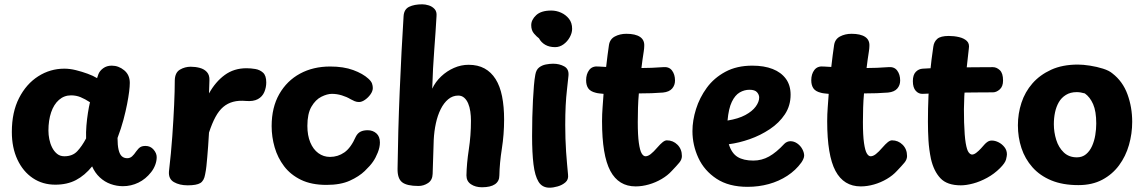

<svg xmlns="http://www.w3.org/2000/svg" viewBox="-20 -853 5307 892"><path d="M35 -240Q35 -332 68.5 -397.5Q102 -463 157.5 -498.5Q213 -534 279 -534Q305 -534 333 -527Q361 -520 387 -510.5Q413 -501 431 -490L437 -508Q443 -524 459.5 -536Q476 -548 499 -548Q531 -548 557 -526.5Q583 -505 583 -468Q583 -452 580 -427.5Q577 -403 570.5 -369.5Q564 -336 553.5 -296.5Q543 -257 526 -212Q526 -178 531 -157Q536 -136 546 -127Q556 -118 571 -118Q584 -118 593.5 -126.5Q603 -135 613 -150Q623 -164 632 -169.5Q641 -175 656 -175Q679 -175 693.5 -158Q708 -141 708 -123Q708 -105 701 -86.5Q694 -68 682 -53Q657 -21 623 -4.5Q589 12 551 12Q522 12 494 2Q466 -8 443.5 -29Q421 -50 408 -80Q374 -38 333 -16.5Q292 5 237 5Q178 5 132.5 -25.5Q87 -56 61 -111.5Q35 -167 35 -240ZM205 -246Q205 -227 209 -206.5Q213 -186 222 -168Q231 -150 245 -138.5Q259 -127 279 -127Q317 -127 339 -150.5Q361 -174 380 -210Q379 -239 381.5 -269.5Q384 -300 388.5 -328.5Q393 -357 398 -378Q375 -393 354.5 -401.5Q334 -410 310 -410Q278 -410 254 -389Q230 -368 217.5 -331Q205 -294 205 -246Z M792 -480Q793 -516 816 -529.5Q839 -543 866 -543Q888 -543 908.5 -537.5Q929 -532 941.5 -518Q954 -504 953 -480L951 -419Q981 -473 1024 -504.5Q1067 -536 1125 -536Q1145 -536 1166 -532.5Q1187 -529 1202 -515.5Q1217 -502 1217 -470Q1217 -447 1208 -425.5Q1199 -404 1178 -392.5Q1157 -381 1122 -384Q1089 -387 1063 -380Q1037 -373 1017 -356Q997 -339 981 -309.5Q965 -280 951 -237Q949 -202 947 -174.5Q945 -147 943 -124Q941 -101 939 -81.5Q937 -62 933 -43Q928 -13 910.5 -2.5Q893 8 852 8Q814 8 788 -7Q762 -22 765 -57Q775 -142 780.5 -220.5Q786 -299 789 -365.5Q792 -432 792 -480Z M1692 -487Q1705 -475 1708.5 -464.5Q1712 -454 1712 -444Q1712 -430 1701.5 -415Q1691 -400 1676 -389.5Q1661 -379 1648 -379Q1637 -379 1627.5 -383Q1618 -387 1609 -392Q1591 -403 1568 -410Q1545 -417 1522 -417Q1500 -417 1473 -403.5Q1446 -390 1427 -357.5Q1408 -325 1408 -268Q1408 -224 1421.5 -191.5Q1435 -159 1459 -141.5Q1483 -124 1513 -124Q1550 -124 1580 -145Q1610 -166 1633 -218Q1641 -234 1654.5 -241Q1668 -248 1688 -248Q1712 -248 1728.5 -233.5Q1745 -219 1745 -191Q1745 -169 1735 -144Q1725 -119 1713 -102Q1701 -84 1674.5 -58.5Q1648 -33 1605 -13.5Q1562 6 1497 6Q1427 6 1378.5 -17.5Q1330 -41 1300 -80.5Q1270 -120 1256 -168.5Q1242 -217 1242 -267Q1242 -354 1277.5 -416Q1313 -478 1374 -511Q1435 -544 1514 -544Q1576 -544 1621 -527.5Q1666 -511 1692 -487Z M1855 -778Q1857 -810 1881 -821.5Q1905 -833 1942 -833Q1956 -833 1972 -828Q1988 -823 1999 -811Q2010 -799 2008 -778Q2004 -706 1997.5 -622Q1991 -538 1988 -441Q2003 -473 2029.5 -498Q2056 -523 2089 -537.5Q2122 -552 2157 -552Q2200 -552 2231 -535Q2262 -518 2282.5 -485.5Q2303 -453 2312.5 -405.5Q2322 -358 2322 -297Q2322 -229 2311.5 -162Q2301 -95 2300 -38Q2300 -11 2279.5 3Q2259 17 2219 17Q2189 17 2168 3Q2147 -11 2147 -38Q2148 -93 2158 -158.5Q2168 -224 2168 -292Q2168 -314 2165 -335Q2162 -356 2155 -372.5Q2148 -389 2136.5 -399Q2125 -409 2109 -409Q2083 -409 2062.5 -392Q2042 -375 2027.5 -346Q2013 -317 2005 -280Q1997 -243 1995 -203Q1995 -193 1994 -171Q1993 -149 1992.5 -124Q1992 -99 1991 -77.5Q1990 -56 1990 -45Q1989 -16 1968.5 -2.5Q1948 11 1924 11Q1870 11 1848 -6.5Q1826 -24 1827 -70Q1828 -152 1830.5 -244Q1833 -336 1837 -430Q1841 -524 1845.5 -613Q1850 -702 1855 -778Z M2448 -736Q2448 -761 2471 -782.5Q2494 -804 2541 -804Q2565 -804 2587 -794Q2609 -784 2623.5 -765.5Q2638 -747 2638 -719Q2638 -700 2627 -680Q2616 -660 2598 -647Q2580 -634 2559 -634Q2532 -634 2513 -645Q2494 -656 2484 -675Q2474 -682 2461 -697Q2448 -712 2448 -736ZM2467 -506Q2471 -529 2484.5 -539.5Q2498 -550 2516 -553.5Q2534 -557 2550 -557Q2579 -557 2601.5 -544.5Q2624 -532 2621 -501Q2618 -470 2614 -436Q2610 -402 2608 -362Q2606 -322 2606 -272Q2606 -240 2607 -209Q2608 -178 2610 -148Q2612 -118 2614.5 -91Q2617 -64 2619 -42Q2622 -19 2607 -6Q2592 7 2571 13Q2550 19 2533 19Q2499 19 2482 -8.5Q2465 -36 2458.5 -89.5Q2452 -143 2452 -221Q2452 -266 2453 -307.5Q2454 -349 2456 -386.5Q2458 -424 2460.5 -454.5Q2463 -485 2467 -506Z M2933 13Q2854 13 2815.5 -59Q2777 -131 2777 -290Q2777 -322 2779.5 -354.5Q2782 -387 2784 -417Q2774 -418 2764.5 -419Q2755 -420 2748 -422Q2723 -428 2713 -442.5Q2703 -457 2703 -480Q2703 -509 2717.5 -528Q2732 -547 2761 -544Q2768 -543 2777 -543Q2786 -543 2796 -542Q2799 -570 2802.5 -596Q2806 -622 2809 -643Q2813 -671 2836.5 -683.5Q2860 -696 2890 -696Q2932 -696 2953.5 -681.5Q2975 -667 2973 -638Q2973 -629 2970.5 -612.5Q2968 -596 2965 -576Q2962 -556 2960 -537Q2983 -537 3008 -538Q3033 -539 3060 -541Q3088 -544 3102 -525.5Q3116 -507 3116 -479Q3116 -457 3102.5 -441.5Q3089 -426 3060 -423Q3036 -421 3007.5 -420Q2979 -419 2948 -419Q2945 -386 2944 -352.5Q2943 -319 2943 -286Q2943 -224 2948 -189Q2953 -154 2961 -140.5Q2969 -127 2979 -127Q2990 -127 3003 -137Q3016 -147 3035 -169Q3047 -183 3058 -192Q3069 -201 3078 -201Q3107 -201 3127.5 -180.5Q3148 -160 3148 -128Q3148 -112 3136 -97.5Q3124 -83 3101 -59Q3082 -38 3054 -21.5Q3026 -5 2994.5 4Q2963 13 2933 13Z M3197 -244Q3197 -293 3213.5 -346Q3230 -399 3263.5 -445Q3297 -491 3350 -519.5Q3403 -548 3475 -548Q3530 -548 3569.5 -532.5Q3609 -517 3631 -487Q3653 -457 3653 -413Q3653 -362 3626.5 -322Q3600 -282 3556.5 -253Q3513 -224 3463 -206.5Q3413 -189 3366 -183Q3379 -141 3406.5 -124Q3434 -107 3480 -107Q3519 -107 3553 -126Q3587 -145 3624 -185Q3630 -191 3637.5 -194Q3645 -197 3652 -197Q3669 -197 3684 -186.5Q3699 -176 3707.5 -160Q3716 -144 3716 -130Q3716 -123 3712 -114Q3708 -105 3703 -98Q3677 -62 3638 -36.5Q3599 -11 3552 2Q3505 15 3453 15Q3366 15 3309 -22.5Q3252 -60 3224.5 -119.5Q3197 -179 3197 -244ZM3360 -293Q3410 -301 3442.5 -318.5Q3475 -336 3491 -358Q3507 -380 3507 -400Q3507 -413 3497 -424.5Q3487 -436 3462 -436Q3438 -436 3416.5 -423.5Q3395 -411 3380 -380Q3365 -349 3360 -293Z M3979 13Q3900 13 3861.5 -59Q3823 -131 3823 -290Q3823 -322 3825.5 -354.5Q3828 -387 3830 -417Q3820 -418 3810.5 -419Q3801 -420 3794 -422Q3769 -428 3759 -442.5Q3749 -457 3749 -480Q3749 -509 3763.5 -528Q3778 -547 3807 -544Q3814 -543 3823 -543Q3832 -543 3842 -542Q3845 -570 3848.5 -596Q3852 -622 3855 -643Q3859 -671 3882.5 -683.5Q3906 -696 3936 -696Q3978 -696 3999.5 -681.5Q4021 -667 4019 -638Q4019 -629 4016.5 -612.5Q4014 -596 4011 -576Q4008 -556 4006 -537Q4029 -537 4054 -538Q4079 -539 4106 -541Q4134 -544 4148 -525.5Q4162 -507 4162 -479Q4162 -457 4148.5 -441.5Q4135 -426 4106 -423Q4082 -421 4053.5 -420Q4025 -419 3994 -419Q3991 -386 3990 -352.5Q3989 -319 3989 -286Q3989 -224 3994 -189Q3999 -154 4007 -140.5Q4015 -127 4025 -127Q4036 -127 4049 -137Q4062 -147 4081 -169Q4093 -183 4104 -192Q4115 -201 4124 -201Q4153 -201 4173.5 -180.5Q4194 -160 4194 -128Q4194 -112 4182 -97.5Q4170 -83 4147 -59Q4128 -38 4100 -21.5Q4072 -5 4040.5 4Q4009 13 3979 13Z M4316 -636Q4319 -659 4334.5 -672.5Q4350 -686 4388 -686Q4413 -686 4436 -680.5Q4459 -675 4472 -662.5Q4485 -650 4481 -627Q4475 -575 4469 -519.5Q4463 -464 4460 -405.5Q4457 -347 4459 -285Q4461 -221 4466.5 -188.5Q4472 -156 4480 -145.5Q4488 -135 4496 -135Q4505 -135 4516 -143.5Q4527 -152 4537.5 -163.5Q4548 -175 4554 -182Q4560 -189 4568.5 -194.5Q4577 -200 4588 -200Q4603 -200 4619 -192Q4635 -184 4646.5 -169.5Q4658 -155 4658 -136Q4658 -129 4654 -112.5Q4650 -96 4626 -72Q4599 -45 4566 -27Q4533 -9 4501 -0.5Q4469 8 4444 8Q4380 8 4349 -25Q4318 -58 4305 -115Q4296 -159 4293.5 -201Q4291 -243 4291 -288Q4291 -349 4293.5 -406Q4296 -463 4301.5 -519.5Q4307 -576 4316 -636ZM4267 -417Q4248 -416 4234.5 -431Q4221 -446 4221 -476Q4221 -505 4234.5 -519Q4248 -533 4267 -534Q4293 -536 4332 -537.5Q4371 -539 4415.5 -539.5Q4460 -540 4506 -540.5Q4552 -541 4593 -541Q4610 -541 4625 -527Q4640 -513 4640 -479Q4640 -451 4624.5 -437.5Q4609 -424 4593 -424Q4551 -424 4510.5 -423.5Q4470 -423 4430 -422.5Q4390 -422 4349.5 -420.5Q4309 -419 4267 -417Z M4988 -553Q5012 -553 5044 -548Q5076 -543 5104.5 -534Q5133 -525 5148 -512Q5196 -475 5218 -415Q5240 -355 5240 -287Q5240 -232 5225 -179.5Q5210 -127 5179 -85Q5148 -43 5101 -18Q5054 7 4990 7Q4917 7 4864 -15Q4811 -37 4776.5 -76Q4742 -115 4725.5 -165Q4709 -215 4709 -271Q4709 -325 4725.5 -375.5Q4742 -426 4776.5 -465.5Q4811 -505 4863.5 -529Q4916 -553 4988 -553ZM4876 -276Q4876 -239 4887 -203.5Q4898 -168 4922 -145Q4946 -122 4983 -122Q5008 -122 5025.5 -136.5Q5043 -151 5053.5 -174.5Q5064 -198 5068.5 -225.5Q5073 -253 5073 -279Q5073 -336 5058.5 -369Q5044 -402 5020 -419Q5009 -422 5000.5 -423.5Q4992 -425 4982 -425Q4953 -425 4932 -412Q4911 -399 4899 -378Q4887 -357 4881.5 -331Q4876 -305 4876 -276Z"/></svg>

Font: Playpen Sans
Style: Bold
Weight: 700
Designer: Laura Meseguer, Veronika Burian, José Scaglione
Foundry: TypeTogether
Version: Version 1.001